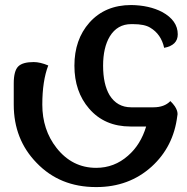

<svg xmlns="http://www.w3.org/2000/svg" viewBox="-20 -508 751 771"><path d="M664.1 -102.1Q674.8 -91.8 682.1 -81.1Q692.9 -64.5 692.9 -51.3V-48.8Q692.9 -45.9 691.9 -42Q676.8 81.1 588.9 161.1Q498 243.2 367.2 243.2H365.2Q220.2 243.2 127 146Q35.2 51.8 35.2 -87.9V-172.9Q35.2 -223.1 53.2 -241.2Q70.8 -258.8 115.2 -258.8Q141.1 -258.8 173.8 -245.1Q149.9 -183.1 149.9 -87.9Q149.9 13.2 207 85.9Q270 166 366.2 166Q439 166 494.1 117.2Q544.9 73.2 566.9 0H503.9Q399.9 0 337.9 -71.8Q278.8 -140.1 278.8 -244.1Q278.8 -349.1 338.9 -417Q401.9 -487.8 506.8 -487.8Q579.1 -486.8 630.9 -460Q693.8 -425.8 693.8 -370.1Q693.8 -326.2 639.2 -315.9Q627 -371.1 583 -397Q560.1 -411.1 514.2 -411.1H506.8Q451.2 -411.1 420.9 -361.8Q394 -316.9 394 -244.1Q394 -169.9 419.9 -126Q450.2 -77.1 506.8 -77.1H596.2Q640.1 -77.1 664.1 -102.1Z"/></svg>

Font: Sukar
Style: Bold
Weight: 700
Designer: Dario Muhafara - Ghiath Alsory
Foundry: Dario Muhafara - Ghiath Alsory
Version: Version 1.00 March 27, 2016, initial release